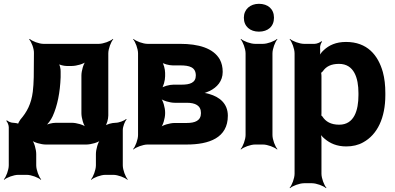

<svg xmlns="http://www.w3.org/2000/svg" viewBox="-30 -758 2073 1007"><path d="M41 -114H39C28 -114 12 -121 6 -127L3 -124C9 -118 16 -102 16 -91V109C16 133 2 170 -10 183L-8 185C5 173 42 159 66 159H110C134 159 171 173 184 185L186 183C174 170 160 133 160 109V50C160 26 149 -14 136 -26L134 -24C146 -11 186 0 210 0H423C447 0 487 -11 499 -24L497 -26C484 -14 473 26 473 50V109C473 133 459 170 447 183L449 185C462 173 499 159 523 159H564C588 159 625 173 638 185L640 183C628 170 614 133 614 109V-76C614 -94 625 -122 634 -132L632 -134C622 -125 594 -114 576 -114C558 -114 527 -106 518 -96L520 -94C530 -103 538 -134 538 -152V-478C538 -502 552 -539 564 -552L562 -554C549 -542 512 -528 488 -528H198C175 -528 138 -542 126 -554L123 -551C135 -539 149 -502 148 -479L147 -353C146 -324 145 -299 142 -277C134 -213 111 -170 77 -131C73 -126 63 -109 65 -105L69 -107C67 -111 47 -114 41 -114ZM288 -353V-382C289 -396 283 -421 276 -428L273 -425C280 -418 305 -412 319 -412H347C371 -412 411 -423 423 -436L421 -438C408 -426 397 -386 397 -362V-164C397 -140 408 -100 421 -88L423 -90C411 -103 371 -114 347 -114H263C244 -114 217 -107 205 -99L207 -96C219 -104 238 -130 246 -148C271 -203 285 -272 288 -353Z M1138 -381C1138 -406 1133 -427 1123 -446C1089 -506 1010 -528 915 -528H744C720 -528 683 -542 670 -554L668 -552C680 -539 694 -502 694 -478V-50C694 -26 680 11 668 24L670 26C683 14 720 0 744 0H949C1067 0 1165 -35 1165 -151C1165 -215 1121 -250 1067 -265C1055 -269 1038 -272 1028 -271L1029 -267C1039 -268 1057 -275 1070 -281C1108 -300 1138 -332 1138 -381ZM1024 -165C1024 -125 993 -113 949 -113H886C862 -113 822 -102 810 -89L812 -87C825 -99 836 -139 836 -163V-169C836 -193 825 -233 812 -245L810 -243C822 -230 862 -219 886 -219H949C994 -219 1024 -205 1024 -165ZM997 -362C997 -324 966 -314 923 -314H880C859 -314 824 -305 813 -294L816 -291C827 -302 836 -337 836 -358V-376C836 -394 828 -426 818 -436L815 -433C825 -423 857 -415 876 -415H915C963 -415 997 -406 997 -362Z M1399 -50V-478C1399 -502 1413 -539 1425 -552L1423 -554C1410 -542 1373 -528 1349 -528H1308C1284 -528 1247 -542 1234 -554L1232 -552C1244 -539 1258 -502 1258 -478V-50C1258 -26 1244 11 1232 24L1234 26C1247 14 1284 0 1308 0H1349C1373 0 1410 14 1423 26L1425 24C1413 11 1399 -26 1399 -50ZM1328 -592C1375 -592 1407 -619 1407 -665C1407 -711 1375 -738 1328 -738C1282 -738 1249 -709 1249 -665C1249 -619 1282 -592 1328 -592Z M1649 -500V-503C1647 -514 1653 -533 1659 -539L1656 -542C1650 -536 1632 -528 1620 -528H1565C1541 -528 1504 -542 1491 -554L1489 -552C1501 -539 1515 -502 1515 -478V153C1515 177 1501 214 1489 227L1491 229C1504 217 1541 203 1565 203H1606C1630 203 1667 217 1680 229L1682 227C1670 214 1656 177 1656 153V-24C1656 -37 1654 -54 1649 -62L1646 -60C1650 -52 1663 -38 1673 -30C1701 -6 1737 10 1786 10C1819 10 1849 3 1874 -11C1950 -52 1991 -141 1991 -259V-270C1991 -310 1987 -347 1978 -380C1953 -469 1896 -538 1785 -538C1732 -538 1696 -521 1668 -495C1658 -486 1645 -470 1642 -461L1645 -460C1649 -469 1650 -487 1649 -500ZM1749 -104C1706 -104 1678 -120 1661 -147C1660 -149 1653 -155 1652 -154L1655 -151C1656 -152 1656 -165 1656 -168V-360C1656 -363 1655 -377 1654 -378L1652 -375C1653 -374 1661 -382 1663 -384C1680 -409 1706 -423 1748 -423C1827 -423 1850 -349 1850 -270V-259C1850 -180 1828 -104 1749 -104Z"/></svg>

Font: Asimov
Style: Edge
Weight: 500
Designer: Google
Version: Version 2.000980: 2014